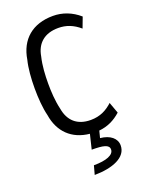

<svg xmlns="http://www.w3.org/2000/svg" viewBox="-174 -794 849 1123"><g transform="rotate(-20 250.0 -233.0)"><path d="M229 191 214 246C326 245 416 210 416 135C416 91 378 60 317 54L328 11C382 6 426 -16 465 -51L440 -120C404 -87 363 -64 303 -64C219 -64 170 -110 157 -187C144 -241 141 -300 141 -350C141 -400 144 -460 157 -513C170 -590 221 -635 307 -635C356 -635 398 -619 440 -583L465 -649C417 -691 361 -712 302 -712C174 -712 93 -642 74 -522C62 -475 57 -411 57 -350C57 -289 62 -225 74 -178C91 -69 161 -1 270 10L248 101C319 101 355 108 355 138C355 172 307 191 229 191Z"/></g></svg>

Font: Finlandica
Style: Regular
Weight: 400
Designer: Niklas Ekholm, Juho Hiilivirta, Jaakko Suomalainen
Foundry: Helsinki Type Studio
Version: Version 2.000;Glyphs 3.2 (3202)